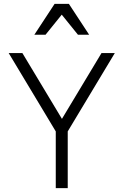

<svg xmlns="http://www.w3.org/2000/svg" viewBox="-20 -975 640 995"><path d="M269 0H331V-294L575 -700H506L301 -359L96 -700H25L269 -294ZM158 -795H216L300 -899L384 -795H442L337 -955H263Z"/></svg>

Font: CommitMonoV143 ExtLt
Style: Regular
Weight: 200
Monospace: yes
Designer: Eigil Nikolajsen
Foundry: Eigil Nikolajsen
Version: Version 1.143